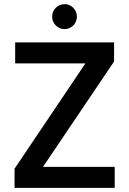

<svg xmlns="http://www.w3.org/2000/svg" viewBox="-20 -904 622 924"><path d="M50 0V-92L391 -599H53V-700H529V-608L187 -101H532V0ZM291 -764Q266 -764 248.5 -781.5Q231 -799 231 -824Q231 -849 248.5 -866.5Q266 -884 291 -884Q315 -884 332.5 -866.5Q350 -849 350 -824Q350 -799 332.5 -781.5Q315 -764 291 -764Z"/></svg>

Font: DM Sans 10pt SemiBold
Style: Regular
Weight: 600
Version: Version 4.004;gftools[0.9.30]